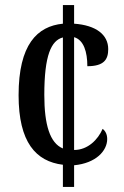

<svg xmlns="http://www.w3.org/2000/svg" viewBox="-20 -734 486 754"><path d="M227 -87V0H271V-85C357 -93 401 -142 401 -188C401 -206 394 -220 383 -228C365 -186 325 -145 271 -145V-588C309 -577 323 -530 323 -474C389 -474 405 -501 405 -541C405 -598 357 -635 271 -641V-714H227V-641C126 -631 53 -559 53 -360C53 -175 121 -100 227 -87ZM227 -587V-151C176 -172 154 -244 154 -361C154 -517 181 -575 227 -587Z"/></svg>

Font: Noto Serif Khmer ExtraCondensed Medium
Style: Regular
Weight: 500
Width: 2
Designer: Danh Hong and the Monotype Design Team
Foundry: Monotype Imaging Inc.
Version: Version 2.004